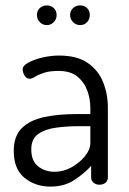

<svg xmlns="http://www.w3.org/2000/svg" viewBox="-20 -685 478 712"><path d="M167 7Q111 7 71 -25.5Q31 -58 31 -125Q31 -180 60.5 -209.5Q90 -239 142.5 -250.5Q195 -262 264 -262H315V-286Q315 -318 303.5 -349.5Q292 -381 266.5 -401.5Q241 -422 197 -422Q164 -422 143 -415Q122 -408 110 -400.5Q98 -393 90 -393Q78 -393 71 -405Q64 -417 64 -428Q64 -441 84.5 -452.5Q105 -464 136.5 -471.5Q168 -479 199 -479Q266 -479 305.5 -451.5Q345 -424 362.5 -380Q380 -336 380 -286V-26Q380 -15 371.5 -7.5Q363 0 348 0Q336 0 327 -7.5Q318 -15 318 -26V-70Q292 -41 255 -17Q218 7 167 7ZM183 -48Q216 -48 246 -65Q276 -82 295.5 -106.5Q315 -131 315 -153V-217H273Q228 -217 187.5 -211.5Q147 -206 121.5 -188Q96 -170 96 -131Q96 -88 121.5 -68Q147 -48 183 -48ZM277 -592Q262 -592 251 -603Q240 -614 240 -629Q240 -645 251 -655Q262 -665 277 -665Q293 -665 303 -655Q313 -645 313 -629Q313 -614 303 -603Q293 -592 277 -592ZM154 -592Q138 -592 127.5 -603Q117 -614 117 -629Q117 -645 127.5 -655Q138 -665 154 -665Q169 -665 179.5 -655Q190 -645 190 -629Q190 -614 179.5 -603Q169 -592 154 -592Z"/></svg>

Font: Dosis ExtraLight
Style: Regular
Weight: 400
Version: Version 3.001; ttfautohint (v1.8.2)